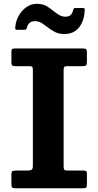

<svg xmlns="http://www.w3.org/2000/svg" viewBox="-20 -1010 528 1030"><path d="M321.3 -633Q321.3 -647.2 325.1 -651.1Q329 -655 343.3 -655H422.5Q436 -655 441.1 -659.2Q446.3 -663.5 446.3 -679V-727.5Q446.3 -741.7 442.4 -745.9Q438.5 -750 423.8 -750H61.3Q48 -750 44.6 -746.6Q41.2 -743.2 41.2 -729.2V-674.5Q41.2 -662.2 45.9 -658.6Q50.5 -655 63 -655H137.5Q151.2 -655 153.8 -650.5Q156.3 -646 156.3 -633V-119.3Q156.3 -103 148.8 -99Q141.3 -95 127.5 -95H66.5Q51.7 -95 46.5 -91.6Q41.2 -88.3 41.2 -75.8V-22Q41.2 -8.5 45.6 -4.3Q50 0 63.7 0H423.8Q437.3 0 441.8 -3.8Q446.3 -7.5 446.3 -20.5V-78.5Q446.3 -88.3 442.4 -91.6Q438.5 -95 428.8 -95H344.3Q330.5 -95 325.9 -98.9Q321.3 -102.8 321.3 -117ZM325.8 -827.5Q360.3 -827.5 383.9 -844.1Q407.5 -860.7 420.4 -889.9Q433.3 -919 434.3 -956Q434.8 -962 433.3 -964.5Q431.8 -967 424.8 -967H384.5Q377.5 -967 375.9 -964.2Q374.3 -961.5 372.3 -956Q365.5 -920.5 331.8 -920.5Q311.8 -920.5 295.6 -930.5Q279.5 -940.5 264.8 -952.5Q248.3 -966.5 228.5 -978Q208.8 -989.5 177.3 -989.5Q146.3 -989.5 121.3 -971.6Q96.3 -953.8 80.5 -925.4Q64.8 -897 61.8 -865Q61.3 -857.5 62.5 -853.8Q63.8 -850 72.3 -850H110.8Q119.5 -850 123.3 -857Q126.3 -874.5 136.6 -885.5Q147 -896.5 168.8 -896.5Q187.5 -896.5 202.8 -886.7Q218 -877 234.3 -864.5Q251.8 -851 273 -839.2Q294.3 -827.5 325.8 -827.5Z"/></svg>

Font: Besley
Style: Regular
Weight: 400
Designer: Owen Earl
Foundry: indestructible type*
Version: Version 4.000